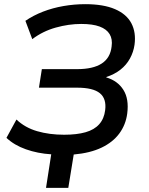

<svg xmlns="http://www.w3.org/2000/svg" viewBox="-20 -734 716 922"><path d="M201 168 226 7Q161 3 104.5 -17Q48 -37 11 -72L59 -160Q100 -121 158.5 -104Q217 -87 288 -87Q349 -87 391 -99Q433 -111 456.5 -137.5Q480 -164 485 -205Q492 -260 459.5 -286.5Q427 -313 350 -313H167L181 -402H350Q427 -402 468.5 -429Q510 -456 516 -511Q521 -546 506.5 -570Q492 -594 458.5 -606.5Q425 -619 370 -619Q310 -619 247.5 -601.5Q185 -584 135 -546L102 -634Q140 -660 186.5 -678Q233 -696 285 -705Q337 -714 389 -714Q477 -714 532.5 -690Q588 -666 611 -622Q634 -578 626 -519Q621 -484 604 -453Q587 -422 558.5 -399.5Q530 -377 490 -364L491 -362Q545 -346 572.5 -302.5Q600 -259 591 -189Q584 -135 553 -93Q522 -51 467.5 -25Q413 1 334 8L308 168Z"/></svg>

Font: Nunito Sans 7pt SemiBold
Style: Italic
Weight: 600
Italic angle: -9°
Designer: Vernon Adams
Foundry: Vernon Adams
Version: Version 3.101;gftools[0.9.27]